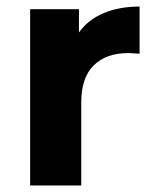

<svg xmlns="http://www.w3.org/2000/svg" viewBox="-20 -566 471 586"><path d="M406 -546V-402Q380 -404 371 -404Q304 -404 266 -366.5Q228 -329 228 -254V0H72V-538H221V-467Q249 -506 296.5 -526Q344 -546 406 -546Z"/></svg>

Font: APTA Sans Regular
Style: Bold Italic
Weight: 700
Version: Version 7.200